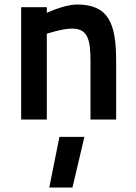

<svg xmlns="http://www.w3.org/2000/svg" viewBox="-20 -531 603 853"><path d="M188 0V-381C188 -381 256 -404 300 -404C370 -404 382 -355 382 -260V0H496V-261C496 -429 461 -511 322 -511C267 -511 188 -474 188 -474V-499H74V0ZM199 302H302L355 77H244Z"/></svg>

Font: TitilliumText22L
Style: 800 wt
Weight: 800
Designer: Campivisivi
Foundry: Campivisivi
Version: 1.000